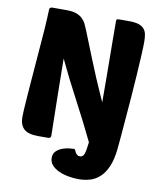

<svg xmlns="http://www.w3.org/2000/svg" viewBox="-97 -786 882 1057"><g transform="rotate(10 344.5 -257.5)"><path d="M401 70Q417 70 424 51.5Q431 33 436 -15Q383 -125 324.5 -235Q266 -345 219 -445Q220 -337 222 -230Q224 -123 226 -15Q226 0 210 0H155Q98 0 74.5 -22.5Q51 -45 51 -89Q51 -101 52.5 -129.5Q54 -158 57 -197Q60 -236 63.5 -282.5Q67 -329 71 -377Q77 -453 81 -503Q85 -553 87.5 -587.5Q90 -622 91 -646.5Q92 -671 93 -695Q93 -710 109 -710H189Q222 -710 243 -702.5Q264 -695 277.5 -682Q291 -669 299 -652.5Q307 -636 314 -618Q351 -525 374.5 -467Q398 -409 414.5 -370Q431 -331 443.5 -303.5Q456 -276 470 -244Q470 -303 469.5 -365.5Q469 -428 468.5 -487.5Q468 -547 467.5 -602Q467 -657 467 -701Q467 -703 469 -706.5Q471 -710 484 -710H539Q572 -710 591.5 -703.5Q611 -697 622 -684.5Q633 -672 636.5 -654Q640 -636 640 -613Q640 -587 637.5 -537Q635 -487 631 -425.5Q627 -364 622 -298.5Q617 -233 612 -174.5Q607 -116 603.5 -72Q600 -28 598 -11Q592 52 574.5 92.5Q557 133 532 155.5Q507 178 477 186.5Q447 195 415 195Q386 195 356.5 189.5Q327 184 303 173Q279 162 264 145Q249 128 249 105Q249 81 263.5 67Q278 53 297.5 46Q317 39 335.5 37Q354 35 363 35Q366 35 368.5 40.5Q371 46 374.5 52.5Q378 59 384 64.5Q390 70 401 70Z"/></g></svg>

Font: Poetsen One
Style: Regular
Weight: 400
Designer: Pablo Impallari, Rodrigo Fuenzalida
Foundry: Pablo Impallari, Rodrigo Fuenzalida
Version: Version 1.001; ttfautohint (v0.93) -l 8 -r 50 -G 200 -x 14 -